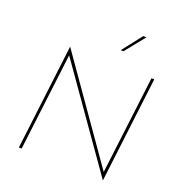

<svg xmlns="http://www.w3.org/2000/svg" viewBox="-163 -1072 1140 1221"><g transform="rotate(20 406.5 -461.5)"><path d="M670 13H669L192 -666L198 -676L115 0H96L183 -713H184L665 -26L655 -28L738 -702H757ZM619 -936 512 -803H493L597 -936Z"/></g></svg>

Font: Josefin Sans Thin Thin
Style: Italic
Weight: 250
Italic angle: -7°
Version: Version 2.000